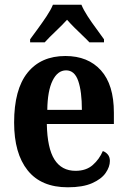

<svg xmlns="http://www.w3.org/2000/svg" viewBox="-20 -786 541 816"><path d="M268 10Q155 10 97.5 -62Q40 -134 40 -265Q40 -406 97 -477Q154 -548 258 -548Q354 -548 409 -487Q464 -426 464 -307V-259H179Q181 -156 211.5 -108Q242 -60 301 -60Q346 -60 374 -84.5Q402 -109 417 -144Q429 -140 438 -129.5Q447 -119 447 -102Q447 -77 429 -51Q411 -25 371.5 -7.5Q332 10 268 10ZM328 -319Q328 -397 312.5 -442Q297 -487 261 -487Q225 -487 203.5 -443.5Q182 -400 181 -319ZM108 -619Q122 -638 141 -664Q160 -690 178 -717Q196 -744 205 -766H326Q335 -744 352.5 -717Q370 -690 389.5 -664Q409 -638 422 -619V-606H360Q349 -618 331.5 -634.5Q314 -651 296 -669Q278 -687 265 -702Q244 -679 216 -652.5Q188 -626 170 -606H108Z"/></svg>

Font: Noto Serif Lao Condensed
Style: Bold
Weight: 700
Width: 3
Designer: Monotype Design Team
Foundry: Monotype Imaging Inc.
Version: Version 2.003; ttfautohint (v1.8.4.7-5d5b)